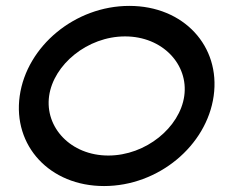

<svg xmlns="http://www.w3.org/2000/svg" viewBox="-20 -605 784 645"><path d="M599 -282.6C584.2 -177.3 470.4 -82.5 343.9 -82.5C217.4 -82.5 130.2 -177.3 145 -282.6C159.8 -387.9 273.6 -482.7 400.1 -482.7C526.6 -482.7 613.8 -387.9 599 -282.6ZM697.8 -282.6C721.3 -450 597.1 -585.2 414.5 -585.2C232 -585.2 69.8 -450 46.2 -282.6C22.7 -115.2 146.9 20 329.5 20C512 20 674.2 -115.2 697.8 -282.6Z"/></svg>

Font: Hi.
Style: Black
Weight: 400
Designer: Mew Too, Robert Jablonski
Foundry: Cannot Into Space Fonts
Version: Version 1.996